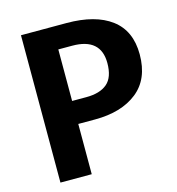

<svg xmlns="http://www.w3.org/2000/svg" viewBox="-104 -782 803 871"><g transform="rotate(-15 297.5 -346.0)"><path d="M287 -692Q422 -692 496.5 -636Q571 -580 571 -469Q571 -353 497 -294.5Q423 -236 299 -236H220V0H73V-692ZM287 -344Q351 -344 385 -373Q419 -402 419 -469Q419 -586 285 -586H220V-344Z"/></g></svg>

Font: Fira Sans SemiBold
Style: Regular
Weight: 600
Designer: bBox Type GmbH & Carrois Corporate GbR & Edenspiekermann AG
Foundry: bBox Type GmbH & Carrois Corporate GbR & Edenspiekermann AG
Version: Version 4.301;PS 004.301;hotconv 1.0.88;makeotf.lib2.5.64775